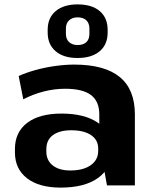

<svg xmlns="http://www.w3.org/2000/svg" viewBox="-20 -844 698 874"><path d="M432 -193V-323Q432 -383 394 -411.5Q356 -440 276 -440Q228 -440 179 -427.5Q130 -415 86 -392L65 -498Q98 -513 141 -525Q184 -537 230.5 -543.5Q277 -550 318 -550Q456 -550 525 -493.5Q594 -437 594 -323V0H467ZM256 10Q158 10 103 -32.5Q48 -75 48 -150V-166Q48 -242 103.5 -284.5Q159 -327 260 -327Q365 -327 425.5 -285.5Q486 -244 486 -169V-152Q486 -76 425 -33Q364 10 256 10ZM300 -68Q359 -68 393 -92Q427 -116 427 -157V-168Q427 -207 394.5 -229Q362 -251 304 -251Q251 -251 221 -229Q191 -207 191 -165V-154Q191 -114 220 -91Q249 -68 300 -68ZM333 -580Q269 -580 233 -611Q197 -642 197 -696V-708Q197 -763 233.5 -793.5Q270 -824 333 -824Q398 -824 434 -793.5Q470 -763 470 -708V-696Q470 -641 433.5 -610.5Q397 -580 333 -580ZM333 -639Q359 -639 373 -652Q387 -665 387 -690V-714Q387 -738 373 -751.5Q359 -765 333 -765Q309 -765 294.5 -751.5Q280 -738 280 -714V-690Q280 -666 294.5 -652.5Q309 -639 333 -639Z"/></svg>

Font: Pathway Extreme 72pt
Style: Bold
Weight: 700
Designer: Eduardo Rodriguez Tunni
Foundry: Eduardo Rodriguez Tunni
Version: Version 1.001;gftools[0.9.26]